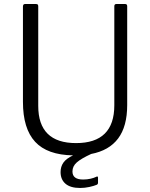

<svg xmlns="http://www.w3.org/2000/svg" viewBox="-20 -762 746 954"><path d="M612 -731V-240Q612 -134 567 -74Q522 -14 433 3Q383 26 361.5 45Q340 64 340 90Q340 130 393 130Q413 130 430 126Q447 122 457 117Q467 111 467 121V146Q467 153 461 156Q447 162 424 167Q401 172 378 172Q330 172 305.5 151Q281 130 281 93Q281 66 295 46Q309 26 343 10Q215 8 154.5 -57.5Q94 -123 94 -256V-729Q94 -742 104 -742H158Q165 -742 167.5 -739.5Q170 -737 170 -730V-236Q170 -51 358 -51Q548 -51 548 -239V-731Q548 -742 558 -742H602Q612 -742 612 -731Z"/></svg>

Font: Libre Franklin Light
Style: Regular
Weight: 300
Designer: Pablo Impallari, Rodrigo Fuenzalida
Foundry: Impallari Type
Version: Version 1.002; ttfautohint (v1.5)